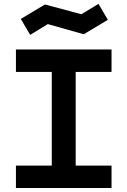

<svg xmlns="http://www.w3.org/2000/svg" viewBox="-20 -944 640 964"><path d="M60 -695.5V-583H240V-112.5H60V0H540V-112.5H360V-583H540V-695.5ZM474.5 -924.5 388.5 -872.5 205.5 -921.5 84.5 -849 131.5 -769 220 -823 400.5 -772 521.5 -844.5Z"/></svg>

Font: Kode Mono
Style: Regular
Weight: 400
Monospace: yes
Designer: Isa Ozler
Foundry: Kadena LLC
Version: Version 1.000;gftools[0.9.28]